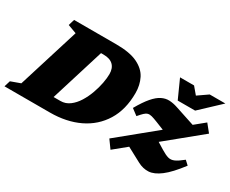

<svg xmlns="http://www.w3.org/2000/svg" viewBox="-141 -1094 1760 1471"><g transform="rotate(30 739.0 -358.5)"><path d="M238 -624.5 161 -653 177 -707H550Q670.5 -707 739.2 -673.8Q808 -640.5 836.5 -584Q865 -527.5 865 -457Q865 -310.5 802 -208.5Q739 -106.5 627.8 -53.2Q516.5 0 371.5 0H-30.5L-14 -54L70 -84.5ZM397 -117Q441.5 -117 477.2 -143.8Q513 -170.5 539.8 -213.5Q566.5 -256.5 584.2 -306Q602 -355.5 610.8 -402.2Q619.5 -449 619.5 -482.5Q619.5 -534.5 590.8 -562.2Q562 -590 505.5 -590H483L336.5 -117ZM865 -55.5 1186 -318 1115 -346.5Q1082 -359.5 1061.8 -365Q1041.5 -370.5 1026.5 -366.5Q1011.5 -362.5 996.5 -348.2Q981.5 -334 959 -307.5L904.5 -348.5Q946 -421.5 981.8 -463Q1017.5 -504.5 1051.2 -521.2Q1085 -538 1119.2 -536.5Q1153.5 -535 1191 -522.5L1365.5 -465L1453.5 -537L1508 -469.5L1205.5 -222L1264 -186Q1303 -162 1329 -154.8Q1355 -147.5 1383 -160Q1411 -172.5 1454 -207.5L1489 -175Q1414.5 -76.5 1356.8 -32.8Q1299 11 1251 13.5Q1203 16 1156.5 -8.5L1028.5 -77L916 15ZM1501 -732 1327.5 -569H1173.5L1100 -732H1224L1275 -671.5L1362.5 -732Z"/></g></svg>

Font: Newsreader Caption ExtraBold
Style: Italic
Weight: 800
Italic angle: -17°
Designer: Hugues Gentile
Foundry: Production Type
Version: Version 1.001